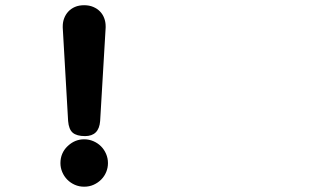

<svg xmlns="http://www.w3.org/2000/svg" viewBox="-20 -682 1244 732"><path d="M382.8 -576.7 361.8 -220.7Q357.4 -163.1 304.2 -163.1Q272.5 -163.1 257.3 -176Q242.2 -189 239.7 -220.7L219.2 -576.7V-582Q219.2 -597.7 224.6 -612.1Q230 -626.5 240.2 -637.7Q250.5 -648.9 265.6 -655.5Q280.8 -662.1 300.8 -662.1Q320.3 -662.1 335.7 -655.5Q351.1 -648.9 361.6 -637.9Q372.1 -627 377.4 -612.5Q382.8 -598.1 382.8 -582ZM300.8 -150.9Q319.3 -150.9 335.9 -143.8Q352.5 -136.7 365 -124.3Q377.4 -111.8 384.5 -95.2Q391.6 -78.6 391.6 -60.1Q391.6 -42.5 385 -26.4Q378.4 -10.3 366.2 2.2Q354 14.6 337.4 22.2Q320.8 29.8 300.8 29.8Q281.7 29.8 265.1 22.5Q248.5 15.1 236.3 2.7Q224.1 -9.8 217.3 -26.1Q210.4 -42.5 210.4 -60.1Q210.4 -98.1 237.3 -124.5V-124L240.2 -127Q266.6 -150.9 300.8 -150.9Z"/></svg>

Font: Erica Type
Style: Bold Italic
Weight: 700
Monospace: yes
Designer: Peter Wiegel
Foundry: Peter Wiegel
Version: Version 1.000 2010 initial release